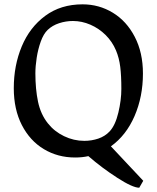

<svg xmlns="http://www.w3.org/2000/svg" viewBox="-20 -713 727 890"><path d="M625.5 157.2Q595.2 157.2 523.9 111.3Q452.6 65.4 389.6 10.7Q361.3 17.1 328.1 17.1Q248 17.1 183.3 -21.7Q118.7 -60.5 81.3 -133.3Q43.9 -206.1 43.9 -304.2Q43.9 -409.2 80.8 -497.8Q117.7 -586.4 189.7 -639.6Q261.7 -692.9 362.8 -692.9Q439 -692.9 502.9 -654.1Q566.9 -615.2 604.7 -542.2Q642.6 -469.2 642.6 -372.1Q642.6 -265.1 603.8 -175.3Q564.9 -85.4 494.1 -34.7L644 125ZM371.1 -60.1Q404.8 -60.1 435.8 -70.6Q466.8 -81.1 488.3 -104Q514.6 -132.3 528.6 -190.9Q542.5 -249.5 542.5 -300.8Q542.5 -361.3 537.4 -403.1Q532.2 -444.8 517.6 -479.5Q500.5 -520 469.5 -550.8Q438.5 -581.5 398.9 -598.6Q359.4 -615.7 317.9 -615.7Q285.6 -615.7 254.2 -605.5Q222.7 -595.2 200.7 -574.2Q181.6 -555.7 168.9 -520.3Q156.2 -484.9 150.1 -445.3Q144 -405.8 144 -373.5Q144 -300.3 156.2 -241.7Q168.5 -183.1 202.1 -141.1Q231.9 -103.5 276.9 -81.8Q321.8 -60.1 371.1 -60.1Z"/></svg>

Font: Vesper Libre
Style: Regular
Weight: 400
Designer: Robert Keller & Kimya Gandhi
Foundry: Mota Italic
Version: Version 1.058